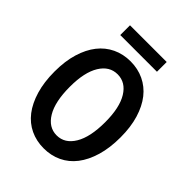

<svg xmlns="http://www.w3.org/2000/svg" viewBox="-229 -925 1058 1058"><g transform="rotate(45 300.0 -396.0)"><path d="M300 12Q243 12 195.5 -10.5Q148 -33 114.5 -76.5Q81 -120 62 -184Q43 -248 43 -330Q43 -411 62 -473.5Q81 -536 114.5 -578.5Q148 -621 195.5 -643.5Q243 -666 300 -666Q357 -666 404.5 -643.5Q452 -621 485.5 -578.5Q519 -536 538 -473.5Q557 -411 557 -330Q557 -248 538 -184Q519 -120 485.5 -76.5Q452 -33 404.5 -10.5Q357 12 300 12ZM300 -89Q363 -89 400.5 -151.5Q438 -214 438 -330Q438 -443 400.5 -504Q363 -565 300 -565Q237 -565 199.5 -504Q162 -443 162 -330Q162 -214 199.5 -151.5Q237 -89 300 -89ZM157 -728V-804H443V-728Z"/></g></svg>

Font: Source Code Pro Semibold
Style: Regular
Weight: 600
Monospace: yes
Designer: Paul D. Hunt, Teo Tuominen
Foundry: Adobe Systems Incorporated
Version: Version 2.030;PS 1.000;hotconv 16.6.51;makeotf.lib2.5.65220